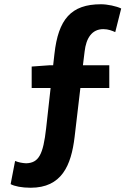

<svg xmlns="http://www.w3.org/2000/svg" viewBox="-20 -774 629 903"><path d="M550 -734C528 -745 485 -754 455 -754C314 -754 254 -683 236 -520L230 -467H212L129 -461V-360H218L197 -171C183 -46 162 -8 103 -6C85 -7 68 -10 51 -17L30 92C48 102 83 109 124 109C270 109 315 5 331 -131L358 -360H494V-467H370L378 -532C385 -593 411 -637 466 -637C490 -637 508 -629 522 -623Z"/></svg>

Font: Genne Gothic Bold
Style: Regular
Weight: 700
Designer: Ryoko NISHIZUKA (kana & ideographs); Paul D. Hunt (Latin, Greek & Cyrillic); Wenlong ZHANG (bopomofo); Sandoll Communica
Foundry: Adobe Systems Incorporated
Version: Version 1.004;PS 1.004;hotconv 16.6.51;makeotf.lib2.5.65220